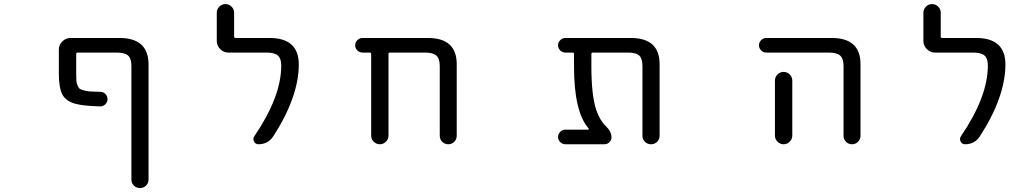

<svg xmlns="http://www.w3.org/2000/svg" viewBox="-20 -735 5040 951"><path d="M630.9 -407.2Q630.9 -444.3 614.7 -459.5Q598.6 -474.6 557.6 -474.6H364.3Q357.4 -474.6 357.4 -466.8V-372.1Q357.4 -345.7 358.4 -334Q359.4 -322.3 364.7 -310.1Q370.1 -297.9 377 -293.9Q383.8 -290 402.3 -285.6Q420.9 -281.2 443.4 -281.2Q456.1 -280.3 476.6 -280.3Q491.2 -280.3 502 -269.5Q512.7 -258.8 512.7 -244.1Q512.7 -229.5 502 -218.8Q491.2 -208 476.6 -208Q394.5 -210 354.5 -220.7Q306.6 -233.4 289.1 -266.6Q271.5 -299.8 271.5 -371.1V-489.3Q271.5 -512.7 288.6 -529.8Q305.7 -546.9 329.1 -546.9H572.3Q714.8 -546.9 715.8 -417V154.3Q715.8 171.9 703.6 184.1Q691.4 196.3 673.3 196.3Q655.3 196.3 643.1 184.1Q630.9 171.9 630.9 154.3Z M1315.4 -546.9Q1459 -546.9 1460 -417Q1460 -255.9 1334 -60.5Q1308.6 -20.5 1259.8 -20.5Q1245.1 -20.5 1238.3 -33.7Q1231.4 -46.9 1239.3 -59.6Q1373 -255.9 1373 -410.2Q1373 -445.3 1356.4 -460Q1339.8 -474.6 1299.8 -474.6H1111.3Q1087.9 -474.6 1070.8 -491.7Q1053.7 -508.8 1053.7 -532.2V-671.9Q1053.7 -689.5 1066.4 -702.1Q1079.1 -714.8 1096.7 -714.8Q1114.3 -714.8 1127 -702.1Q1139.6 -689.5 1139.6 -671.9V-554.7Q1139.6 -546.9 1146.5 -546.9Z M2158.2 -407.2Q2158.2 -444.3 2141.6 -459.5Q2125 -474.6 2085 -474.6H1911.1Q1904.3 -474.6 1904.3 -466.8V-63.5Q1904.3 -45.9 1891.6 -33.2Q1878.9 -20.5 1861.3 -20.5Q1843.8 -20.5 1831.1 -33.2Q1818.4 -45.9 1818.4 -63.5V-466.8Q1818.4 -474.6 1811.5 -474.6H1775.4Q1760.7 -474.6 1750 -485.4Q1739.3 -496.1 1739.3 -510.7Q1739.3 -525.4 1750 -536.1Q1760.7 -546.9 1775.4 -546.9H2099.6Q2242.2 -546.9 2242.2 -417V-62.5Q2242.2 -44.9 2230 -32.7Q2217.8 -20.5 2200.2 -20.5Q2182.6 -20.5 2170.4 -32.7Q2158.2 -44.9 2158.2 -62.5Z M3247.1 -62.5Q3247.1 -44.9 3234.9 -32.7Q3222.7 -20.5 3204.6 -20.5Q3186.5 -20.5 3174.3 -32.7Q3162.1 -44.9 3162.1 -62.5V-407.2Q3162.1 -444.3 3146.5 -459.5Q3130.9 -474.6 3089.8 -474.6H2916Q2909.2 -474.6 2909.2 -466.8V-405.3Q2909.2 -261.7 2933.6 -189.5Q2951.2 -138.7 2980.5 -110.4Q3008.8 -84 3008.8 -54.7Q3008.8 -41 2998.5 -30.8Q2988.3 -20.5 2974.6 -20.5H2780.3Q2765.6 -20.5 2754.9 -31.2Q2744.1 -42 2744.1 -56.6Q2744.1 -71.3 2754.9 -82Q2765.6 -92.8 2780.3 -92.8H2892.6Q2895.5 -92.8 2896 -94.7Q2896.5 -96.7 2895.5 -98.6Q2823.2 -181.6 2823.2 -405.3V-466.8Q2823.2 -474.6 2816.4 -474.6H2780.3Q2765.6 -474.6 2754.9 -485.4Q2744.1 -496.1 2744.1 -510.7Q2744.1 -525.4 2754.9 -536.1Q2765.6 -546.9 2780.3 -546.9H3104.5Q3247.1 -546.9 3247.1 -417Z M3775.4 -474.6Q3760.7 -474.6 3750 -485.4Q3739.3 -496.1 3739.3 -510.7Q3739.3 -525.4 3750 -536.1Q3760.7 -546.9 3775.4 -546.9H4099.6Q4242.2 -546.9 4242.2 -417V-62.5Q4242.2 -44.9 4230 -32.7Q4217.8 -20.5 4200.2 -20.5Q4182.6 -20.5 4170.4 -32.7Q4158.2 -44.9 4158.2 -62.5V-407.2Q4158.2 -444.3 4141.6 -459.5Q4125 -474.6 4085 -474.6ZM3904.3 -335.9V-99.6V-63.5Q3904.3 -45.9 3891.6 -33.2Q3878.9 -20.5 3861.3 -20.5Q3843.8 -20.5 3831.1 -33.2Q3818.4 -45.9 3818.4 -63.5V-99.6V-335.9Q3818.4 -353.5 3831.1 -366.2Q3843.8 -378.9 3861.3 -378.9Q3878.9 -378.9 3891.6 -366.2Q3904.3 -353.5 3904.3 -335.9Z M4815.4 -546.9Q4959 -546.9 4960 -417Q4960 -255.9 4834 -60.5Q4808.6 -20.5 4759.8 -20.5Q4745.1 -20.5 4738.3 -33.7Q4731.4 -46.9 4739.3 -59.6Q4873 -255.9 4873 -410.2Q4873 -445.3 4856.4 -460Q4839.8 -474.6 4799.8 -474.6H4611.3Q4587.9 -474.6 4570.8 -491.7Q4553.7 -508.8 4553.7 -532.2V-671.9Q4553.7 -689.5 4566.4 -702.1Q4579.1 -714.8 4596.7 -714.8Q4614.3 -714.8 4627 -702.1Q4639.6 -689.5 4639.6 -671.9V-554.7Q4639.6 -546.9 4646.5 -546.9Z"/></svg>

Font: Rounded Mgen+ 1m regular
Style: Regular
Weight: 400
Designer: [Source Han Sans]
Ryoko NISHIZUKA  (kana & ideographs); Paul D. Hunt (Latin, Greek & Cyrillic); Wenlong ZHANG  (bopomofo
Version: Version 1.059.20150602